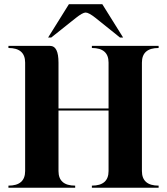

<svg xmlns="http://www.w3.org/2000/svg" viewBox="-20 -879 782 899"><path d="M380.9 -820.3Q367.2 -820.3 335 -794.9L219.7 -703.1H205.1L302.7 -859.4H459L556.6 -703.1H542L427.7 -794.9Q395.5 -820.3 380.9 -820.3ZM488.3 -78.1V-361.3H253.9V-78.1Q253.9 -9.8 332 -9.8V0H19.5V-9.8Q97.7 -9.8 97.7 -78.1V-585.9Q97.7 -654.3 19.5 -654.3V-664.1H214.8Q253.9 -664.1 253.9 -585.9V-371.1H488.3V-585.9Q488.3 -654.3 410.2 -654.3V-664.1H722.7V-654.3Q644.5 -654.3 644.5 -585.9V-78.1Q644.5 -9.8 722.7 -9.8V0H410.2V-9.8Q488.3 -9.8 488.3 -78.1Z"/></svg>

Font: spinweradC
Style: Bold
Weight: 700
Width: 7
Version: Version 0.3